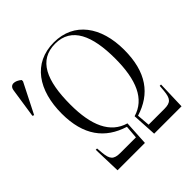

<svg xmlns="http://www.w3.org/2000/svg" viewBox="-190 -876 1027 1027"><g transform="rotate(-45 323.5 -362.5)"><path d="M124 0H331L339 -140C238 -169 194 -269 194 -426C194 -609 242 -715 367 -715C491 -715 538 -604 538 -432C538 -270 494 -169 393 -140L401 0H608L613 -160H603L600 -125C595 -72 582 -55 533 -55H414L408 -129C534 -168 605 -261 605 -431C605 -605 519 -725 367 -725C209 -725 127 -601 127 -425C127 -261 198 -168 324 -129L318 -55H201C150 -55 137 -72 132 -125L129 -160H119ZM17 -524 103 -694V-704C75 -728 38 -734 33 -694L8 -528Z"/></g></svg>

Font: Noto Serif Display ExtraCondensed Light
Style: Regular
Weight: 300
Width: 2
Designer: Monotype Design Team
Foundry: Monotype Imaging Inc.
Version: Version 2.009